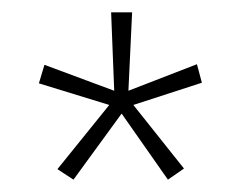

<svg xmlns="http://www.w3.org/2000/svg" viewBox="-20 -780 391 311"><path d="M194 -760 188 -633 299 -676 307 -646 196 -610 278 -507 252 -489 177 -596 99 -489 73 -506 157 -610 43 -645 52 -675 165 -633 160 -760Z"/></svg>

Font: Noto Sans Khmer ExtraCondensed ExtraLight
Style: Regular
Weight: 250
Width: 2
Designer: Danh Hong and the Monotype Design Team
Foundry: Monotype Imaging Inc.
Version: Version 2.004